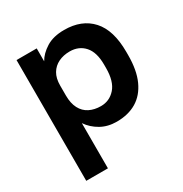

<svg xmlns="http://www.w3.org/2000/svg" viewBox="-172 -673 958 1005"><g transform="rotate(-30 307.5 -171.0)"><path d="M61 200V-530H183V-452Q203 -488 246 -515Q289 -542 355 -542Q461 -542 520.5 -476.5Q580 -411 580 -280V-260Q580 -169 552.5 -108.5Q525 -48 475 -18Q425 12 355 12Q301 12 259.5 -11.5Q218 -35 192 -73V200ZM324 -100Q376 -100 411 -139.5Q446 -179 446 -260V-280Q446 -355 412.5 -392.5Q379 -430 324 -430Q286 -430 256 -415.5Q226 -401 209 -372.5Q192 -344 192 -300V-240Q192 -193 208.5 -161.5Q225 -130 255 -115Q285 -100 324 -100Z"/></g></svg>

Font: Golos Text SemiBold
Style: Regular
Weight: 600
Designer: A.Korolkova, Vitaly Kuzmin
Foundry: ParaType Ltd
Version: Version 2.004